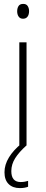

<svg xmlns="http://www.w3.org/2000/svg" viewBox="-20 -746 234 984"><path d="M99 -726Q115 -726 122 -715Q129 -704 129 -689Q129 -671 121 -660.5Q113 -650 98 -650Q83 -650 75.5 -661Q68 -672 68 -688Q68 -704 75 -715Q82 -726 99 -726ZM116 -529V0H79V-529ZM38 131Q38 187 86 187Q97 187 107.5 185Q118 183 124 181V211Q117 214 106 216Q95 218 82 218Q45 218 24 197Q3 176 3 137Q3 98 26 60.5Q49 23 90 -10L115 0Q78 33 58 64.5Q38 96 38 131Z"/></svg>

Font: Noto Sans Lao UI Cond ExtLt
Style: Regular
Weight: 200
Width: 3
Designer: Monotype Design Team
Foundry: Monotype Imaging Inc.
Version: Version 2.000; ttfautohint (v1.8.4.7-5d5b)